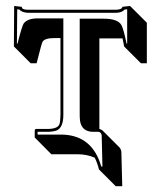

<svg xmlns="http://www.w3.org/2000/svg" viewBox="-20 -462 542 648"><path d="M393.6 -332.5Q390.1 -332.5 386.7 -332.5H315.4V-26.9Q322.3 -24.9 326.7 -21L383.3 35.6Q388.7 42 389.6 50.8L392.6 166.5H370.6L314 109.9Q308.6 87.9 299.8 70.3Q273.4 58.6 241.7 58.6H153.3L97.2 2V-21Q97.2 -26.9 103 -26.9H144Q175.3 -27.8 180.7 -43Q183.6 -52.7 184.1 -74.2V-333.5H163.6Q130.9 -333.5 123.5 -320.8Q120.6 -315.9 106 -257.8Q104.5 -252.4 103.5 -248.5H83.5L26.9 -305.2L27.8 -441.9L53.2 -439Q54.2 -435.5 55.2 -433.6Q61 -429.2 73.2 -429.2H373Q392.1 -430.2 393.1 -439L418.9 -441.9L475.6 -385.3V-248.5H455.6L398.9 -305.2Q397 -314.9 393.6 -332.5ZM249 -76.2V-398.9H330.1Q376.5 -398.9 389.2 -378.4Q397 -364.7 407.2 -314.9H409.2V-430.7L400.4 -429.7Q392.1 -419.4 373 -418.9H73.2Q53.7 -419.9 45.4 -429.7L38.1 -430.7L37.1 -314.9H39.1Q54.2 -374 59.6 -382.3Q72.3 -399.9 106.9 -399.9H193.8V-74.2Q193.8 -29.8 169.4 -21Q158.7 -17.6 144 -17.1H106.9V-7.8H185.1Q283.2 -7.8 316.9 85Q319.8 92.8 321.8 100.1H325.7L323.2 -5.4Q321.3 -16.1 312 -17.1H294.9Q255.4 -17.1 250 -55.2Q249 -64.9 249 -76.2Z"/></svg>

Font: Linux Biolinum Shadow O
Style: Bold
Weight: 700
Designer: Philipp H. Poll
Foundry: Philipp H. Poll
Version: Version 0.9.2